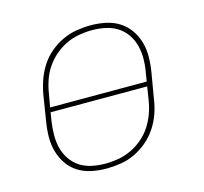

<svg xmlns="http://www.w3.org/2000/svg" viewBox="-84 -621 767 722"><g transform="rotate(-15 300.0 -260.0)"><path d="M246 8Q216 8 187.5 2Q159 -4 135.5 -19Q112 -34 96.5 -57Q81 -80 73.5 -107Q66 -134 66.5 -164Q67 -194 72 -223L88 -323Q93 -351 102.5 -378Q112 -405 128 -430Q144 -455 167 -474.5Q190 -494 217 -506.5Q244 -519 272 -523.5Q300 -528 327 -528Q357 -528 385.5 -522Q414 -516 437.5 -501Q461 -486 477 -463Q493 -440 500.5 -413Q508 -386 507.5 -356Q507 -326 502 -297L485 -197Q481 -169 471.5 -142Q462 -115 445.5 -90Q429 -65 406 -45.5Q383 -26 356.5 -13.5Q330 -1 301.5 3.5Q273 8 246 8ZM100 -269H476L481 -300Q486 -326 486.5 -353Q487 -380 481 -404.5Q475 -429 461 -450Q447 -471 426 -484.5Q405 -498 379.5 -503.5Q354 -509 327 -509Q302 -509 276 -504.5Q250 -500 226 -488.5Q202 -477 181 -459Q160 -441 145 -418.5Q130 -396 121.5 -371Q113 -346 109 -320ZM247 -11Q272 -11 297.5 -15.5Q323 -20 347.5 -31.5Q372 -43 393 -61Q414 -79 428.5 -101.5Q443 -124 452 -149Q461 -174 465 -200L473 -251H97L92 -220Q88 -194 87.5 -167Q87 -140 93 -115.5Q99 -91 113 -70Q127 -49 147.5 -35.5Q168 -22 194 -16.5Q220 -11 247 -11Z"/></g></svg>

Font: Iosevka Thin Extended Oblique
Style: Regular
Weight: 100
Width: 7
Italic angle: -9°
Monospace: yes
Designer: Belleve Invis
Foundry: Belleve Invis
Version: Version 32.5.0; ttfautohint (v1.8.4)